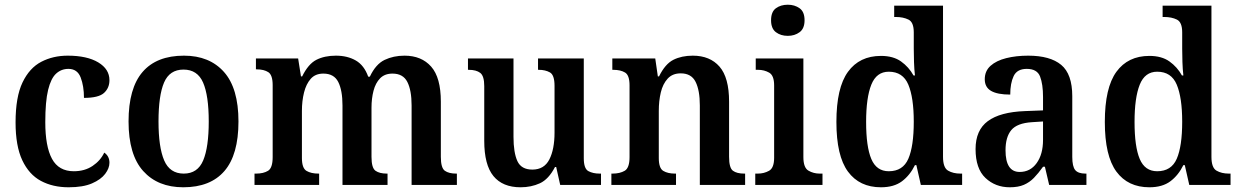

<svg xmlns="http://www.w3.org/2000/svg" viewBox="-20 -784 5251 814"><path d="M271 10Q204 10 153.5 -17Q103 -44 74.5 -104.5Q46 -165 46 -265Q46 -373 75.5 -434.5Q105 -496 155 -522Q205 -548 267 -548Q349 -548 396.5 -519.5Q444 -491 444 -444Q444 -411 421 -390Q398 -369 336 -369Q336 -419 322 -455.5Q308 -492 270 -492Q240 -492 218 -472Q196 -452 184 -403Q172 -354 172 -266Q172 -163 200.5 -110.5Q229 -58 293 -58Q339 -58 372.5 -80.5Q406 -103 422 -137Q444 -122 444 -94Q444 -71 426 -47Q408 -23 370 -6.5Q332 10 271 10Z M757 10Q649 10 587 -59Q525 -128 525 -269Q525 -410 584.5 -479Q644 -548 760 -548Q868 -548 929.5 -479Q991 -410 991 -269Q991 -128 931.5 -59Q872 10 757 10ZM759 -48Q818 -48 841.5 -104Q865 -160 865 -269Q865 -379 841 -434Q817 -489 758 -489Q699 -489 675.5 -434Q652 -379 652 -269Q652 -160 676 -104Q700 -48 759 -48Z M1059 0V-48H1066Q1097 -48 1116.5 -60Q1136 -72 1136 -118V-423Q1136 -466 1117.5 -478Q1099 -490 1068 -490H1065V-536H1244L1256 -460H1261Q1287 -513 1321.5 -530.5Q1356 -548 1404 -548Q1453 -548 1488.5 -527.5Q1524 -507 1541 -459H1548Q1573 -512 1610.5 -530Q1648 -548 1695 -548Q1767 -548 1808 -501.5Q1849 -455 1849 -353V-119Q1849 -72 1866 -60Q1883 -48 1914 -48H1917V0H1725V-337Q1725 -401 1707 -436.5Q1689 -472 1644 -472Q1611 -472 1591.5 -452Q1572 -432 1563.5 -399Q1555 -366 1555 -327V-119Q1555 -72 1572 -60Q1589 -48 1620 -48H1623V0H1432V-337Q1432 -401 1414 -436.5Q1396 -472 1351 -472Q1317 -472 1297.5 -450Q1278 -428 1269 -392Q1260 -356 1260 -314V-114Q1260 -71 1279.5 -59.5Q1299 -48 1330 -48H1333V0Z M2187 10Q2111 10 2072 -37.5Q2033 -85 2033 -187V-419Q2033 -462 2016 -475Q1999 -488 1967 -488H1964V-536H2157V-204Q2157 -137 2173.5 -101Q2190 -65 2237 -65Q2287 -65 2309 -108Q2331 -151 2331 -222V-420Q2331 -466 2311.5 -477Q2292 -488 2264 -488H2261V-536H2455V-113Q2455 -69 2474.5 -58.5Q2494 -48 2522 -48H2528V0H2355L2338 -76H2333Q2306 -24 2269 -7Q2232 10 2187 10Z M2572 0V-48H2577Q2608 -48 2628.5 -60Q2649 -72 2649 -118V-422Q2649 -465 2630 -476.5Q2611 -488 2580 -488H2576V-536H2758L2769 -460H2774Q2800 -513 2835 -530.5Q2870 -548 2917 -548Q2990 -548 3030.5 -501.5Q3071 -455 3071 -353V-119Q3071 -72 3087.5 -60Q3104 -48 3135 -48H3139V0H2947V-337Q2947 -401 2929 -437Q2911 -473 2866 -473Q2831 -473 2810.5 -450.5Q2790 -428 2781.5 -392Q2773 -356 2773 -314V-114Q2773 -71 2792 -59.5Q2811 -48 2842 -48H2846V0Z M3320 -632Q3290 -632 3269.5 -647.5Q3249 -663 3249 -698Q3249 -734 3269.5 -749Q3290 -764 3320 -764Q3349 -764 3370 -749Q3391 -734 3391 -698Q3391 -663 3370 -647.5Q3349 -632 3320 -632ZM3182 0V-48H3193Q3219 -48 3240.5 -60Q3262 -72 3262 -115V-422Q3262 -464 3241 -476Q3220 -488 3194 -488H3184V-536H3386V-118Q3386 -73 3407.5 -60.5Q3429 -48 3455 -48H3467V0Z M3715 10Q3624 10 3575 -56.5Q3526 -123 3526 -267Q3526 -412 3575 -479.5Q3624 -547 3715 -547Q3767 -547 3800 -523.5Q3833 -500 3853 -464H3859Q3856 -490 3855 -521Q3854 -552 3854 -578V-647Q3854 -690 3831.5 -701Q3809 -712 3778 -712H3771V-760H3978V-119Q3978 -73 3999.5 -60.5Q4021 -48 4052 -48H4059V0H3884L3865 -84H3859Q3838 -41 3804 -15.5Q3770 10 3715 10ZM3748 -58Q3808 -58 3831 -111Q3854 -164 3854 -268Q3854 -370 3831 -425Q3808 -480 3748 -480Q3696 -480 3674 -425Q3652 -370 3652 -267Q3652 -162 3674 -110Q3696 -58 3748 -58Z M4261 10Q4200 10 4158 -29.5Q4116 -69 4116 -152Q4116 -232 4168 -270.5Q4220 -309 4325 -313L4402 -316V-373Q4402 -427 4389.5 -459.5Q4377 -492 4333 -492Q4292 -492 4277.5 -461.5Q4263 -431 4263 -383Q4209 -383 4182 -398.5Q4155 -414 4155 -448Q4155 -483 4179.5 -505Q4204 -527 4246 -537.5Q4288 -548 4339 -548Q4432 -548 4479 -509Q4526 -470 4526 -376V-119Q4526 -78 4538.5 -63Q4551 -48 4582 -48H4586V0H4428L4410 -77H4402Q4382 -49 4363.5 -30Q4345 -11 4321 -0.5Q4297 10 4261 10ZM4303 -55Q4348 -55 4375 -92.5Q4402 -130 4402 -191V-269L4355 -266Q4292 -262 4267.5 -232.5Q4243 -203 4243 -147Q4243 -55 4303 -55Z M4853 10Q4762 10 4713 -56.5Q4664 -123 4664 -267Q4664 -412 4713 -479.5Q4762 -547 4853 -547Q4905 -547 4938 -523.5Q4971 -500 4991 -464H4997Q4994 -490 4993 -521Q4992 -552 4992 -578V-647Q4992 -690 4969.5 -701Q4947 -712 4916 -712H4909V-760H5116V-119Q5116 -73 5137.5 -60.5Q5159 -48 5190 -48H5197V0H5022L5003 -84H4997Q4976 -41 4942 -15.5Q4908 10 4853 10ZM4886 -58Q4946 -58 4969 -111Q4992 -164 4992 -268Q4992 -370 4969 -425Q4946 -480 4886 -480Q4834 -480 4812 -425Q4790 -370 4790 -267Q4790 -162 4812 -110Q4834 -58 4886 -58Z"/></svg>

Font: Noto Serif Thai SemiCondensed SemiBold
Style: Regular
Weight: 600
Width: 4
Designer: Monotype Design Team
Foundry: Monotype Imaging Inc.
Version: Version 2.002; ttfautohint (v1.8.4.7-5d5b)